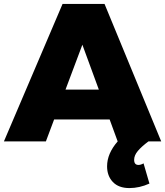

<svg xmlns="http://www.w3.org/2000/svg" viewBox="-28 -721 842 979"><path d="M704 112 734 215Q683 238 632 238Q577 238 547.5 207Q518 176 518 127Q518 62 572 0L531 -112H248L206 0H-8L291 -701H505L794 0H729Q694 26 675 48.5Q656 71 656 94Q656 120 678 120Q690 120 704 112ZM306 -264H476L392 -493Z"/></svg>

Font: #9Slide03 Montserrat ExtraBold
Style: Regular
Weight: 800
Designer: Julieta Ulanovsky
Foundry: Julieta Ulanovsky
Version: Version 6.001